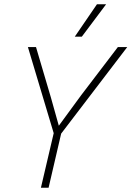

<svg xmlns="http://www.w3.org/2000/svg" viewBox="-20 -881 617 901"><path d="M172 0 232 -256 111 -660H149L219 -423L256 -291L360 -433L533 -660H577L267 -254L208 0ZM435 -861H478L364 -709H331Z"/></svg>

Font: Kantumruy Pro ExtraLight
Style: Italic
Weight: 250
Italic angle: -13°
Version: Version 1.002